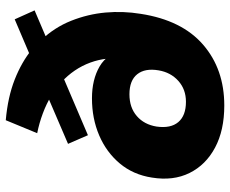

<svg xmlns="http://www.w3.org/2000/svg" viewBox="-86 -701 798 666"><g transform="rotate(-90 313.0 -368.0)"><path d="M280 11Q194 11 134 -21Q74 -53 46 -109.5Q18 -166 30 -240Q40 -305 79 -351.5Q118 -398 176.5 -423Q235 -448 305 -448Q370 -448 415.5 -421.5Q461 -395 475 -334H441Q450 -396 429 -453.5Q408 -511 360 -555H395L177 -462L147 -531L317 -604L314 -589Q286 -606 252.5 -618.5Q219 -631 184 -638L229 -747Q309 -740 370 -716Q431 -692 475 -656L445 -659L579 -716L610 -647L502 -601L507 -624Q551 -578 574 -520Q597 -462 602.5 -401Q608 -340 598 -279Q576 -136 491 -62.5Q406 11 280 11ZM293 -122Q336 -122 365.5 -148.5Q395 -175 402 -217Q410 -264 388.5 -291Q367 -318 319 -318Q273 -318 243.5 -292.5Q214 -267 207 -224Q200 -175 222.5 -148.5Q245 -122 293 -122Z"/></g></svg>

Font: Mulish ExtraLight Black
Style: Italic
Weight: 900
Italic angle: -9°
Version: Version 3.603